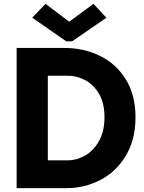

<svg xmlns="http://www.w3.org/2000/svg" viewBox="-20 -966 738 986"><path d="M65.4 -719.7H311.5Q408.7 -719.7 491.7 -679.9Q574.7 -640.1 625.2 -559.8Q675.8 -479.5 675.8 -364.3Q675.8 -248.5 626 -166Q576.2 -83.5 495.4 -41.7Q414.6 0 324.2 0H65.4ZM516.6 -364.3Q516.6 -438.5 487.3 -486.3Q458 -534.2 415 -555.7Q372.1 -577.1 329.1 -577.1H225.6V-142.6H329.1Q371.6 -142.6 414.8 -166Q458 -189.5 487.3 -239.5Q516.6 -289.6 516.6 -364.3ZM334 -855.5H336.9L460 -946.3L526.4 -875L350.6 -753.9H320.3L145.5 -875L213.9 -946.3Z"/></svg>

Font: Reddit Sans Vanilla ExtraBold
Style: Regular
Weight: 800
Designer: Stephen Hutchings
Foundry: Reddit
Version: Version 1.013